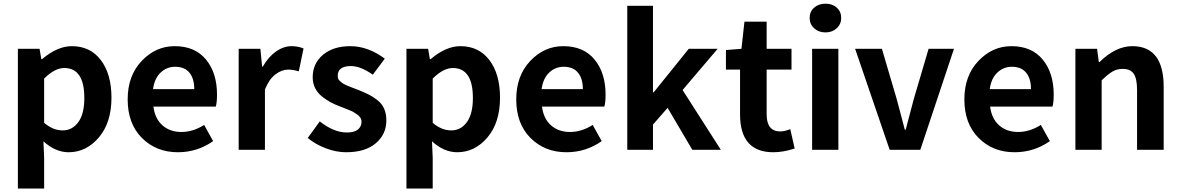

<svg xmlns="http://www.w3.org/2000/svg" viewBox="-20 -830 6541 1064"><path d="M79.1 214.8V-559.6H199.2L209 -502H212.9Q297.9 -574.2 377.9 -574.2Q480.5 -574.2 539.1 -496.6Q597.7 -418.9 597.7 -289.1Q597.7 -150.4 527.8 -68.4Q458 13.7 360.4 13.7Q287.1 13.7 220.7 -46.9L224.6 44.9V214.8ZM447.3 -287.1Q447.3 -453.1 335.9 -453.1Q283.2 -453.1 224.6 -394.5V-149.4Q273.4 -107.4 327.1 -107.4Q380.9 -107.4 414.1 -153.3Q447.3 -199.2 447.3 -287.1Z M965.8 13.7Q845.7 13.7 766.6 -65.4Q687.5 -144.5 687.5 -279.3Q687.5 -410.2 765.1 -492.2Q842.8 -574.2 948.2 -574.2Q1060.5 -574.2 1121.6 -500Q1182.6 -425.8 1182.6 -305.7Q1182.6 -261.7 1175.8 -239.3H830.1Q838.9 -171.9 880.4 -135.3Q921.9 -98.6 985.4 -98.6Q1049.8 -98.6 1111.3 -137.7L1161.1 -47.9Q1073.2 13.7 965.8 13.7ZM828.1 -335.9H1056.6Q1056.6 -394.5 1029.8 -427.2Q1002.9 -460 950.2 -460Q904.3 -460 870.1 -427.7Q835.9 -395.5 828.1 -335.9Z M1302.7 0V-559.6H1422.9L1432.6 -460.9H1436.5Q1466.8 -514.6 1509.3 -544.4Q1551.8 -574.2 1595.7 -574.2Q1630.9 -574.2 1662.1 -561.5L1635.7 -434.6Q1604.5 -444.3 1577.1 -444.3Q1541 -444.3 1505.9 -417.5Q1470.7 -390.6 1448.2 -334V0Z M1898.4 13.7Q1842.8 13.7 1785.2 -8.3Q1727.5 -30.3 1685.5 -65.4L1752 -157.2Q1830.1 -95.7 1902.3 -95.7Q1942.4 -95.7 1962.9 -111.8Q1983.4 -127.9 1983.4 -155.3Q1983.4 -162.1 1981.4 -168.5Q1979.5 -174.8 1975.1 -180.2Q1970.7 -185.5 1966.3 -189.9Q1961.9 -194.3 1953.1 -199.7Q1944.3 -205.1 1939.5 -208.5Q1934.6 -211.9 1922.4 -216.8Q1910.2 -221.7 1904.8 -224.1Q1899.4 -226.6 1885.3 -231.9Q1871.1 -237.3 1866.2 -239.3Q1835 -251 1811.5 -263.7Q1788.1 -276.4 1763.7 -295.9Q1739.3 -315.4 1726.1 -342.3Q1712.9 -369.1 1712.9 -402.3Q1712.9 -478.5 1770 -526.4Q1827.1 -574.2 1920.9 -574.2Q2019.5 -574.2 2112.3 -504.9L2045.9 -416Q1978.5 -463.9 1924.8 -463.9Q1851.6 -463.9 1851.6 -410.2Q1851.6 -401.4 1854 -394Q1856.4 -386.7 1864.3 -380.4Q1872.1 -374 1877.4 -369.6Q1882.8 -365.2 1896 -359.4Q1909.2 -353.5 1916 -350.6Q1922.9 -347.7 1940.4 -341.3Q1958 -335 1964.8 -332Q1999 -318.4 2021.5 -307.1Q2043.9 -295.9 2069.8 -276.4Q2095.7 -256.8 2108.4 -228.5Q2121.1 -200.2 2121.1 -163.1Q2121.1 -85.9 2062.5 -36.1Q2003.9 13.7 1898.4 13.7Z M2232.4 214.8V-559.6H2352.5L2362.3 -502H2366.2Q2451.2 -574.2 2531.2 -574.2Q2633.8 -574.2 2692.4 -496.6Q2751 -418.9 2751 -289.1Q2751 -150.4 2681.2 -68.4Q2611.3 13.7 2513.7 13.7Q2440.4 13.7 2374 -46.9L2377.9 44.9V214.8ZM2600.6 -287.1Q2600.6 -453.1 2489.3 -453.1Q2436.5 -453.1 2377.9 -394.5V-149.4Q2426.8 -107.4 2480.5 -107.4Q2534.2 -107.4 2567.4 -153.3Q2600.6 -199.2 2600.6 -287.1Z M3119.1 13.7Q2999 13.7 2919.9 -65.4Q2840.8 -144.5 2840.8 -279.3Q2840.8 -410.2 2918.5 -492.2Q2996.1 -574.2 3101.6 -574.2Q3213.9 -574.2 3274.9 -500Q3335.9 -425.8 3335.9 -305.7Q3335.9 -261.7 3329.1 -239.3H2983.4Q2992.2 -171.9 3033.7 -135.3Q3075.2 -98.6 3138.7 -98.6Q3203.1 -98.6 3264.6 -137.7L3314.5 -47.9Q3226.6 13.7 3119.1 13.7ZM2981.4 -335.9H3210Q3210 -394.5 3183.1 -427.2Q3156.2 -460 3103.5 -460Q3057.6 -460 3023.4 -427.7Q2989.3 -395.5 2981.4 -335.9Z M3456.1 0V-797.9H3598.6V-318.4H3602.5L3796.9 -559.6H3957L3762.7 -331.1L3974.6 0H3816.4L3679.7 -232.4L3598.6 -139.6V0Z M4265.6 13.7Q4081.1 13.7 4081.1 -196.3V-444.3H4002.9V-552.7L4088.9 -559.6L4105.5 -710H4228.5V-559.6H4366.2V-444.3H4228.5V-196.3Q4228.5 -101.6 4304.7 -101.6Q4327.1 -101.6 4359.4 -114.3L4383.8 -6.8Q4320.3 13.7 4265.6 13.7Z M4480.5 0V-559.6H4626V0ZM4554.7 -650.4Q4516.6 -650.4 4491.7 -673.3Q4466.8 -696.3 4466.8 -730.5Q4466.8 -765.6 4491.7 -787.6Q4516.6 -809.6 4554.7 -809.6Q4592.8 -809.6 4617.2 -787.6Q4641.6 -765.6 4641.6 -730.5Q4641.6 -696.3 4616.7 -673.3Q4591.8 -650.4 4554.7 -650.4Z M4910.2 0 4718.8 -559.6H4867.2L4949.2 -281.2Q4957 -251 4972.7 -192.9Q4988.3 -134.8 4994.1 -111.3H4999Q5004.9 -133.8 5043.9 -281.2L5126 -559.6H5266.6L5080.1 0Z M5602.5 13.7Q5482.4 13.7 5403.3 -65.4Q5324.2 -144.5 5324.2 -279.3Q5324.2 -410.2 5401.9 -492.2Q5479.5 -574.2 5585 -574.2Q5697.3 -574.2 5758.3 -500Q5819.3 -425.8 5819.3 -305.7Q5819.3 -261.7 5812.5 -239.3H5466.8Q5475.6 -171.9 5517.1 -135.3Q5558.6 -98.6 5622.1 -98.6Q5686.5 -98.6 5748 -137.7L5797.9 -47.9Q5710 13.7 5602.5 13.7ZM5464.8 -335.9H5693.4Q5693.4 -394.5 5666.5 -427.2Q5639.6 -460 5586.9 -460Q5541 -460 5506.8 -427.7Q5472.7 -395.5 5464.8 -335.9Z M5939.5 0V-559.6H6059.6L6069.3 -486.3H6073.2Q6163.1 -574.2 6254.9 -574.2Q6428.7 -574.2 6428.7 -348.6V0H6281.2V-331.1Q6281.2 -394.5 6262.7 -421.4Q6244.1 -448.2 6202.1 -448.2Q6169.9 -448.2 6145 -433.6Q6120.1 -418.9 6085 -384.8V0Z"/></svg>

Font: Bpmf Zihi Sans Bold
Style: Bold
Weight: 700
Foundry: But Ko
Version: Version 1.320